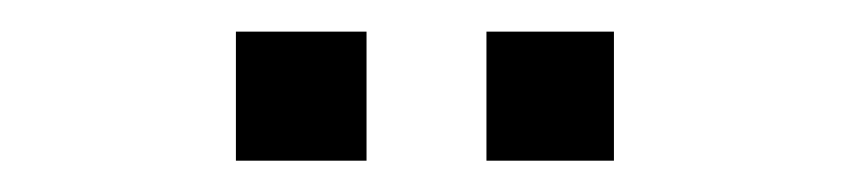

<svg xmlns="http://www.w3.org/2000/svg" viewBox="-20 -649 540 122"><path d="M129.9 -628.9H212.9V-546.9H129.9ZM289.1 -628.9H370.1V-546.9H289.1Z"/></svg>

Font: BabelStone Pseudographica
Style: Regular
Weight: 400
Designer: Andrew West
Foundry: BabelStone
Version: Version 16.0.0